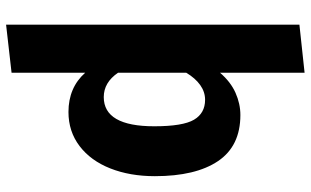

<svg xmlns="http://www.w3.org/2000/svg" viewBox="-215 -584 1021 631"><g transform="rotate(90 295.5 -268.5)"><path d="M559 -267Q559 -185 533.5 -120.5Q508 -56 460 -19.5Q412 17 348 17Q268 17 219 -38V204L61 222V-742L219 -759V-481Q249 -516 285 -532Q321 -548 358 -548Q460 -548 509.5 -474.5Q559 -401 559 -267ZM395 -265Q395 -359 373.5 -395.5Q352 -432 308 -432Q282 -432 259.5 -416Q237 -400 219 -370V-146Q251 -99 299 -99Q395 -99 395 -265Z"/></g></svg>

Font: FiraGOUPP
Style: Bold
Weight: 700
Designer: bBox Type
Foundry: bBox Type GmbH
Version: Version 1.001